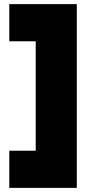

<svg xmlns="http://www.w3.org/2000/svg" viewBox="-20 -720 472 930"><path d="M25 190V10H153V-520H25V-700H352V190Z"/></svg>

Font: Lexend Black
Style: Regular
Weight: 900
Designer: Bonnie Shaver-Troup, Thomas Jockin
Foundry: Lexend
Version: Version 1.007; ttfautohint (v1.8.3)